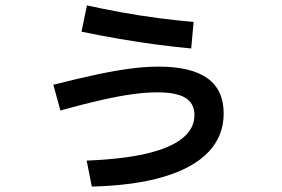

<svg xmlns="http://www.w3.org/2000/svg" viewBox="-20 -639 1040 709"><path d="M300 -46Q431 -51 519.5 -71.5Q608 -92 653 -128Q698 -164 698 -214Q698 -257 665 -277.5Q632 -298 561 -298Q521 -298 472 -291.5Q423 -285 358 -270.5Q293 -256 203 -231L177 -326Q275 -351 345 -365.5Q415 -380 468 -386.5Q521 -393 565 -393Q686 -393 746 -350Q806 -307 806 -220Q806 -137 750 -78Q694 -19 585.5 13.5Q477 46 319 50ZM686 -460Q630 -465 561.5 -474Q493 -483 420.5 -495.5Q348 -508 281 -522L301 -619Q360 -606 428.5 -593.5Q497 -581 566 -572Q635 -563 695 -558Z"/></svg>

Font: M PLUS 2 Medium
Style: Regular
Weight: 500
Designer: Coji Morishita
Foundry: UNDERFOREST DESIGN
Version: Version 1.001